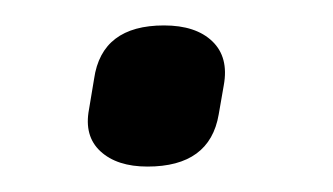

<svg xmlns="http://www.w3.org/2000/svg" viewBox="-20 -120 262 151"><path d="M96 11Q72 11 59 -1Q46 -13 50 -34L54 -58Q60 -100 109 -100Q134 -100 147 -87.5Q160 -75 156 -53L152 -30Q145 11 96 11Z"/></svg>

Font: Sofia Sans Semi Condensed
Style: Italic
Weight: 400
Italic angle: -9°
Designer: Botio Nikoltchev, Ani Petrova
Foundry: lettersoup
Version: Version 4.101